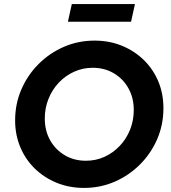

<svg xmlns="http://www.w3.org/2000/svg" viewBox="-20 -910 837 941"><path d="M391.7 11Q319.6 11 258.1 -14Q196.7 -39 150.8 -83.6Q104.8 -128.3 79.5 -188.8Q54.1 -249.3 54.1 -320Q54.1 -400.7 84.5 -471.2Q114.8 -541.7 168.6 -595.7Q222.4 -649.7 292.9 -680.4Q363.3 -711 443.4 -711Q515.6 -711 577 -686Q638.4 -661 684.4 -616.4Q730.3 -571.7 755.7 -511.4Q781 -451 781 -380Q781 -299.3 750.7 -228.8Q720.3 -158.3 666.5 -104.3Q612.7 -50.3 542.3 -19.6Q471.9 11 391.7 11ZM401 -122.2Q450.1 -122.2 492.3 -141.5Q534.5 -160.8 566.9 -195Q599.4 -229.2 617.5 -274.4Q635.6 -319.6 635.6 -371Q635.6 -430.3 609.6 -477Q583.6 -523.8 538 -550.8Q492.4 -577.8 434.1 -577.8Q386 -577.8 343.3 -558.5Q300.6 -539.2 268.2 -505Q235.8 -470.8 217.7 -425.6Q199.5 -380.4 199.5 -329Q199.5 -269.7 225.5 -223.1Q251.5 -176.5 297.1 -149.4Q342.7 -122.2 401 -122.2ZM312.8 -803.5 332 -890.2H641.5L622.3 -803.5Z"/></svg>

Font: Red Hat Display VF
Style: Italic
Weight: 300
Italic angle: -12°
Designer: Pentagram, MCKL
Foundry: Pentagram, MCKL
Version: Version 1.023